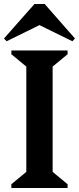

<svg xmlns="http://www.w3.org/2000/svg" viewBox="-28 -943 396 963"><path d="M29 0V-19L104 -81V-609L29 -671V-690H311V-671L236 -609V-81L311 -19V0ZM5 -736 -8 -750 145 -923H196L348 -750L335 -736L164 -820H176Z"/></svg>

Font: Platypi Light Medium
Style: Regular
Weight: 500
Version: Version 1.200